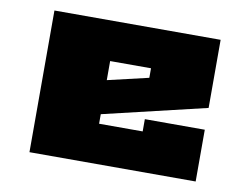

<svg xmlns="http://www.w3.org/2000/svg" viewBox="-62 -607 905 694"><g transform="rotate(10 390.0 -260.0)"><path d="M465 -375H315V-305L465 -340ZM695 0H85V-520H695V-270L315 -180V-145H475V-190H695Z"/></g></svg>

Font: Imperial One
Style: Regular
Weight: 400
Designer: Jovanny Lemonad
Foundry: Jovanny Lemonad
Version: Version 1.000